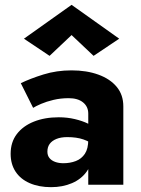

<svg xmlns="http://www.w3.org/2000/svg" viewBox="-20 -764 584 794"><path d="M176 -137Q176 -156 185.5 -169Q195 -182 213.5 -189.5Q232 -197 258 -197Q297 -197 324.5 -187.5Q352 -178 378 -159V-230Q368 -241 344.5 -252.5Q321 -264 289.5 -271.5Q258 -279 223 -279Q165 -279 120 -261Q75 -243 49.5 -209.5Q24 -176 24 -128Q24 -85 44.5 -54Q65 -23 103 -6.5Q141 10 191 10Q239 10 277.5 -6.5Q316 -23 338.5 -54.5Q361 -86 361 -130L345 -186Q345 -149 331 -128Q317 -107 293.5 -98Q270 -89 242 -89Q223 -89 208 -94.5Q193 -100 184.5 -110.5Q176 -121 176 -137ZM117 -318Q128 -325 150 -334.5Q172 -344 201.5 -351Q231 -358 264 -358Q302 -358 323.5 -340.5Q345 -323 345 -294V0H490V-324Q490 -372 462.5 -405Q435 -438 386.5 -455.5Q338 -473 276 -473Q214 -473 159.5 -456Q105 -439 66 -420ZM276 -619 367 -533 473 -604 276 -744 79 -604 185 -533Z"/></svg>

Font: Glinicke Jost Bold
Style: Bold
Weight: 700
Version: Version 3.710